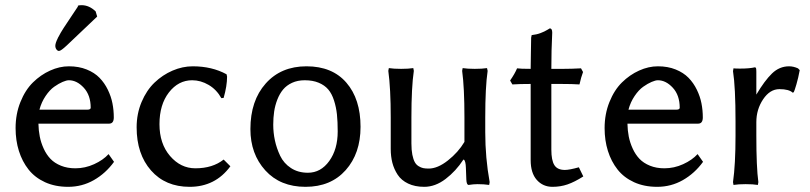

<svg xmlns="http://www.w3.org/2000/svg" viewBox="-20 -702 3119 739"><path d="M131.8 -279.8H314.9Q329.1 -279.8 329.1 -287.1Q329.1 -335.4 302.5 -364.3Q275.9 -393.1 245.1 -393.1Q235.8 -393.1 220.9 -386.7Q206.1 -380.4 188.7 -368.2Q171.4 -356 155.5 -332.5Q139.6 -309.1 131.8 -279.8ZM397.9 -108.9 418.9 -79.1Q386.7 -34.7 341.3 -8.8Q295.9 17.1 242.2 17.1Q192.4 17.1 153.3 -0.7Q114.3 -18.6 89.8 -49.6Q65.4 -80.6 52.7 -121.1Q40 -161.6 40 -209Q40 -263.2 58.6 -309.3Q77.1 -355.5 106.9 -384.8Q136.7 -414.1 172.9 -430.4Q209 -446.8 245.1 -446.8Q283.2 -446.8 313.5 -434.6Q343.8 -422.4 363 -402.6Q382.3 -382.8 395 -356.7Q407.7 -330.6 412.8 -304.2Q418 -277.8 418 -250Q418 -226.1 399.9 -226.1H127.9Q128.4 -199.7 133.1 -176.3Q137.7 -152.8 148.2 -129.9Q158.7 -106.9 174.3 -90.6Q189.9 -74.2 214.6 -64.2Q239.3 -54.2 270 -54.2Q307.6 -54.2 342.3 -70.1Q377 -85.9 397.9 -108.9ZM279.8 -676.8V-680.2Q285.6 -682.1 293.9 -682.1Q323.2 -682.1 348.1 -658.2L354 -638.2L236.8 -526.9Q214.4 -505.9 207 -505.9Q201.7 -505.9 197.3 -511.7Q192.9 -517.6 192.9 -525.9Q192.9 -536.1 203.1 -556.4Q213.4 -576.7 224.9 -594.2Q236.3 -611.8 254.9 -639.4Q273.4 -667 279.8 -676.8ZM204.1 -559.1V-558.1H203.1Z M719.7 -393.1Q666.5 -393.1 630.1 -346.2Q593.8 -299.3 593.8 -224.1Q593.8 -148.9 634.5 -101.6Q675.3 -54.2 731.9 -54.2Q798.3 -54.2 840.8 -87.9L866.7 -62Q808.6 17.1 710 17.1Q616.7 17.1 561.3 -45.9Q505.9 -108.9 505.9 -211.9Q505.9 -264.2 524.9 -309.3Q543.9 -354.5 574.7 -384Q605.5 -413.6 644 -430.2Q682.6 -446.8 721.7 -446.8Q795.9 -446.8 852.1 -416L854 -407.2Q854 -371.1 840.8 -325.2L832 -324.2Q813.5 -357.4 783 -375.2Q752.4 -393.1 719.7 -393.1Z M943.8 -205.1Q943.8 -314.5 1002.7 -380.6Q1061.5 -446.8 1159.7 -446.8Q1258.8 -446.8 1313.2 -383.8Q1367.7 -320.8 1367.7 -213.9Q1367.7 -111.3 1310.5 -47.1Q1253.4 17.1 1155.8 17.1Q1058.6 17.1 1001.2 -46.1Q943.8 -109.4 943.8 -205.1ZM1152.8 -393.1Q1125.5 -393.1 1104.2 -383.3Q1083 -373.5 1069.6 -357.4Q1056.2 -341.3 1047.4 -318.6Q1038.6 -295.9 1035.2 -272.5Q1031.7 -249 1031.7 -222.2Q1031.7 -191.4 1038.1 -161.6Q1044.4 -131.8 1058.3 -102.5Q1072.3 -73.2 1099.9 -55.2Q1127.4 -37.1 1165 -37.1Q1214.8 -37.1 1247.3 -82.3Q1279.8 -127.4 1279.8 -195.8Q1279.8 -233.4 1276.9 -261.5Q1273.9 -289.6 1265.6 -315.4Q1257.3 -341.3 1243.4 -357.7Q1229.5 -374 1206.8 -383.5Q1184.1 -393.1 1152.8 -393.1Z M1765.6 -86.9 1763.7 -87.9Q1734.9 -43.5 1695.1 -13.2Q1655.3 17.1 1612.8 17.1Q1577.1 17.1 1551 4.6Q1524.9 -7.8 1510.7 -29.3Q1496.6 -50.8 1490.2 -75.4Q1483.9 -100.1 1483.9 -128.9V-250Q1483.9 -361.3 1474.6 -429.2L1476.6 -439.9Q1494.6 -437 1523.9 -437Q1552.2 -437 1570.8 -439.9L1572.8 -429.2Q1563.5 -366.2 1563.5 -250V-149.9Q1563.5 -124.5 1567.1 -106.4Q1570.8 -88.4 1576.4 -78.1Q1582 -67.9 1591.3 -62.3Q1600.6 -56.6 1609.1 -54.9Q1617.7 -53.2 1629.9 -53.2Q1664.6 -53.2 1704.1 -84.5Q1743.7 -115.7 1767.6 -155.8V-250Q1767.6 -364.7 1758.8 -429.2L1760.7 -439.9Q1779.3 -437 1807.6 -437Q1836.4 -437 1854.5 -439.9L1856.9 -429.2Q1847.7 -366.2 1847.7 -250V-192.9Q1847.7 -94.7 1864.7 -1L1862.8 9.8Q1843.3 6.8 1817.9 6.8Q1803.2 6.8 1783.7 9.8Q1775.9 9.8 1774.9 -10.7Q1773.9 -31.2 1773.2 -56.2Q1772.5 -81.1 1765.6 -87.9Z M2022.5 -437Q2022.5 -462.9 2023.4 -500Q2024.4 -537.1 2024.4 -557.1L2026.4 -566.9Q2044.9 -568.8 2060.5 -574.7Q2076.2 -580.6 2085.9 -586.7Q2095.7 -592.8 2096.2 -592.8Q2105.5 -592.8 2105.5 -576.2Q2102.1 -508.3 2102.1 -437H2148.4Q2180.2 -437 2216.3 -439L2224.1 -424.8Q2216.3 -404.3 2210.4 -377Q2184.1 -378.9 2139.2 -378.9H2102.1V-126Q2102.1 -85 2113.8 -66.4Q2125.5 -47.9 2154.3 -47.9Q2171.4 -47.9 2208 -58.1L2225.1 -22.9Q2191.4 -1.5 2164.3 7.8Q2137.2 17.1 2106.4 17.1Q2069.8 17.1 2046.1 -9.5Q2022.5 -36.1 2022.5 -85.9V-378.9Q1978.5 -378.9 1952.1 -377L1943.4 -392.1Q1961.4 -418 1970.2 -439Q1982.4 -437 2022.5 -437Z M2398.9 -279.8H2582Q2596.2 -279.8 2596.2 -287.1Q2596.2 -335.4 2569.6 -364.3Q2543 -393.1 2512.2 -393.1Q2502.9 -393.1 2488 -386.7Q2473.1 -380.4 2455.8 -368.2Q2438.5 -356 2422.6 -332.5Q2406.7 -309.1 2398.9 -279.8ZM2665 -108.9 2686 -79.1Q2653.8 -34.7 2608.4 -8.8Q2563 17.1 2509.3 17.1Q2459.5 17.1 2420.4 -0.7Q2381.3 -18.6 2356.9 -49.6Q2332.5 -80.6 2319.8 -121.1Q2307.1 -161.6 2307.1 -209Q2307.1 -263.2 2325.7 -309.3Q2344.2 -355.5 2374 -384.8Q2403.8 -414.1 2439.9 -430.4Q2476.1 -446.8 2512.2 -446.8Q2550.3 -446.8 2580.6 -434.6Q2610.8 -422.4 2630.1 -402.6Q2649.4 -382.8 2662.1 -356.7Q2674.8 -330.6 2679.9 -304.2Q2685.1 -277.8 2685.1 -250Q2685.1 -226.1 2667 -226.1H2395Q2395.5 -199.7 2400.1 -176.3Q2404.8 -152.8 2415.3 -129.9Q2425.8 -106.9 2441.4 -90.6Q2457 -74.2 2481.7 -64.2Q2506.3 -54.2 2537.1 -54.2Q2574.7 -54.2 2609.4 -70.1Q2644 -85.9 2665 -108.9Z M3017.1 -446.8Q3033.7 -446.8 3051.3 -439L3058.1 -432.1Q3052.7 -402.3 3045.4 -377.4Q3038.1 -352.5 3035.2 -347.2L3031.2 -345.2Q3016.6 -358.9 2980 -358.9Q2943.4 -358.9 2917.2 -319.8Q2891.1 -280.8 2891.1 -231.9V-180.2Q2891.1 -58.1 2898.9 -1L2897 9.8Q2878.4 6.8 2850.1 6.8Q2821.8 6.8 2803.2 9.8L2801.3 -1Q2811 -68.8 2811 -180.2V-234.9Q2811 -366.7 2801.3 -428.2L2803.2 -439Q2810.1 -438 2828.1 -438Q2865.2 -438 2885.3 -442.9Q2888.7 -442.9 2889.9 -439.7Q2891.1 -436.5 2891.1 -425.8V-337.9Q2922.9 -391.6 2951.4 -419.2Q2980 -446.8 3017.1 -446.8Z"/></svg>

Font: Linear Smooth Low Contrast
Style: Regular
Weight: 500
Designer: Philipp H. Poll, Flanker
Foundry: Philipp H. Poll, reworked by Flanker
Version: Version 1.010 | FøM Fix